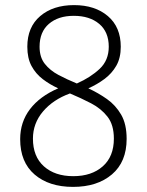

<svg xmlns="http://www.w3.org/2000/svg" viewBox="-20 -726 575 752"><path d="M266 6Q172 6 115.5 -42.5Q59 -91 59 -181Q59 -248 97.5 -298.5Q136 -349 208 -380Q175 -395 147.5 -416Q120 -437 103.5 -467.5Q87 -498 87 -543Q87 -620 137.5 -663Q188 -706 270 -706Q352 -706 402.5 -663Q453 -620 453 -543Q453 -499 435.5 -468.5Q418 -438 389 -416.5Q360 -395 326 -380Q365 -362 399 -338Q433 -314 454.5 -277Q476 -240 476 -182Q476 -92 418.5 -43Q361 6 266 6ZM135 -543Q135 -502 155.5 -476Q176 -450 209 -432.5Q242 -415 281 -399Q335 -423 370.5 -456.5Q406 -490 406 -543Q406 -601 368.5 -632.5Q331 -664 269 -664Q208 -664 171.5 -632.5Q135 -601 135 -543ZM109 -183Q109 -113 152 -74.5Q195 -36 267 -36Q339 -36 382.5 -74.5Q426 -113 426 -183Q426 -237 401 -269Q376 -301 336.5 -321.5Q297 -342 254 -360Q188 -336 148.5 -289.5Q109 -243 109 -183Z"/></svg>

Font: Asap ExtraLight
Style: Regular
Weight: 200
Designer: Pablo Cosgaya
Foundry: Omnibus-Type
Version: Version 3.001; ttfautohint (v1.8.4.7-5d5b)